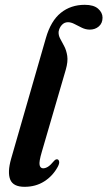

<svg xmlns="http://www.w3.org/2000/svg" viewBox="-20 -748 436 778"><path d="M323.5 -728.5Q359.5 -728.5 377.5 -712.8Q395.5 -697 395.5 -676.5Q395.5 -654 380.5 -641Q365.5 -628 344 -628Q327.5 -628 312 -635.5Q296.5 -643 282.2 -650.5Q268 -658 255.5 -658Q240.5 -658 230.2 -646.5Q220 -635 217.5 -619.5Q216.5 -605 223.8 -591.5Q231 -578 240 -561.2Q249 -544.5 252.5 -521.5Q256 -498.5 246.5 -465.5L149.5 -133Q137.5 -92.5 140.5 -79.2Q143.5 -66 155 -66Q164 -66 174.2 -72.2Q184.5 -78.5 199 -96Q206 -103.5 211.5 -102.5Q217.5 -102 219.5 -94Q221.5 -86 214 -72Q193.5 -34.5 159 -12.8Q124.5 9 79.5 9Q33.5 9 21.5 -20.2Q9.5 -49.5 25 -104.5L166 -594Q186 -663.5 226.5 -696Q267 -728.5 323.5 -728.5Z"/></svg>

Font: Fraunces 144pt Soft SemiBold
Style: Italic
Weight: 600
Italic angle: -16°
Version: Version 1.000;[b76b70a41]